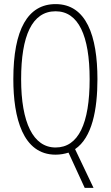

<svg xmlns="http://www.w3.org/2000/svg" viewBox="-20 -744 540 936"><path d="M251 10C274 10 295 6 314 0L393 172H436L346 -17C429 -73 455 -209 455 -358C455 -569 401 -724 251 -724C116 -724 45 -601 45 -358C45 -170 91 10 251 10ZM251 -25C142 -25 83 -146 83 -358C83 -569 136 -689 251 -689C362 -689 417 -571 417 -358C417 -141 362 -25 251 -25Z"/></svg>

Font: Noto Sans Mono ExtraCondensed ExtraLight
Style: Regular
Weight: 200
Width: 2
Designer: Monotype Design Team
Foundry: Monotype Imaging Inc.
Version: Version 2.014